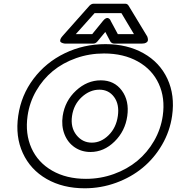

<svg xmlns="http://www.w3.org/2000/svg" viewBox="-20 -968 941 1023"><path d="M77.1 -351.1Q92.8 -460.9 158.7 -548.3Q224.6 -635.7 325.2 -684.3Q425.8 -732.9 542 -732.9Q658.2 -732.9 744.9 -684.1Q831.5 -635.3 872.1 -547.9Q912.6 -460.4 897 -351.1Q885.3 -268.6 843.5 -196.8Q801.8 -125 740.2 -74.2Q678.7 -23.4 598.4 5.9Q518.1 35.2 431.2 35.2Q314.9 35.2 228.5 -14.4Q142.1 -64 101.6 -152.3Q61 -240.7 77.1 -351.1ZM127 -351.1Q113.3 -255.4 147.7 -178.7Q182.1 -102.1 258.1 -58.6Q334 -15.1 438 -15.1Q515.6 -15.1 586.7 -40.8Q657.7 -66.4 711.4 -110.8Q765.1 -155.3 801 -217.5Q836.9 -279.8 847.2 -351.1Q860.8 -445.8 825.9 -521.7Q791 -597.7 714.6 -640.4Q638.2 -683.1 534.2 -683.1Q456.1 -683.1 385.5 -658.2Q314.9 -633.3 261.7 -589.6Q208.5 -545.9 172.9 -484.1Q137.2 -422.4 127 -351.1ZM313 -775.9 457 -938Q467.3 -948.2 479 -948.2H647Q658.7 -948.2 665 -938L763.2 -775.9Q764.2 -774.4 765.4 -771.7Q766.6 -769 767.8 -762Q769 -754.9 767.3 -749.8Q765.6 -744.6 758.1 -740.2Q750.5 -735.8 736.8 -735.8H586.9Q581.1 -735.8 575.7 -739.3Q570.3 -742.7 567.9 -747.1L541 -797.9L499 -747.1Q489.3 -735.8 477.1 -735.8H327.1Q325.2 -735.8 322 -736.1Q318.8 -736.3 312.3 -738.8Q305.7 -741.2 302.5 -744.9Q299.3 -748.5 301.3 -756.8Q303.2 -765.1 313 -775.9ZM314 -350.1Q326.2 -430.7 385.3 -485.4Q444.3 -540 517.1 -540Q588.9 -540 629.2 -485.4Q669.4 -430.7 658.2 -350.1Q647 -269.5 590.3 -213.9Q533.7 -158.2 461.9 -158.2Q414.6 -158.2 377.7 -183.3Q340.8 -208.5 323.5 -252.9Q306.2 -297.4 314 -350.1ZM469.2 -208Q518.6 -208 558.8 -247.8Q599.1 -287.6 607.9 -350.1Q616.7 -412.1 587.9 -451.2Q559.1 -490.2 509.8 -490.2Q458.5 -490.2 415.5 -450.7Q372.6 -411.1 363.8 -350.1Q355 -289.1 387.2 -248.5Q419.4 -208 469.2 -208ZM383.8 -786.1H471.2L528.8 -856.9Q536.6 -866.7 543.7 -870.1Q550.8 -873.5 555.4 -871.8Q560.1 -870.1 563.5 -866.9Q566.9 -863.8 568.4 -860.4L569.8 -856.9L607.9 -786.1H693.8L627 -897.9H483.9Z"/></svg>

Font: Trueno Black Outline
Style: Italic
Weight: 900
Width: 6
Designer: Julieta Ulanovsky
Foundry: Julieta Ulanovsky
Version: Version 3.001b | FøM Fix